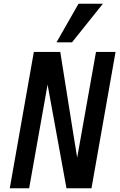

<svg xmlns="http://www.w3.org/2000/svg" viewBox="-20 -1001 640 1021"><path d="M160 -725H300.5L372.5 -272.5L390.5 -163L490.5 -725H594.5L466.5 0H333.5L233 -551L135 0H32ZM280.5 -776 397.5 -981H527L363 -776Z"/></svg>

Font: JuliaMono Medium
Style: Italic
Weight: 500
Italic angle: -9°
Monospace: yes
Designer: cormullion
Foundry: corm
Version: Version 0.054; ttfautohint (v1.8.4)